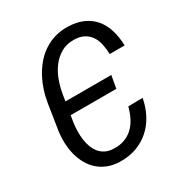

<svg xmlns="http://www.w3.org/2000/svg" viewBox="-171 -846 928 981"><g transform="rotate(-30 293.5 -355.5)"><path d="M517.6 -215.3Q508.3 -165 486.1 -123Q463.9 -81.1 430.2 -51Q396.5 -21 352.3 -4.9Q308.1 11.2 255.4 9.8Q215.8 8.8 184.8 -3.4Q153.8 -15.6 130.6 -36.1Q107.4 -56.6 91.8 -84.2Q76.2 -111.8 67.6 -143.8Q59.1 -175.8 57.4 -210.2Q55.7 -244.6 60.1 -279.3L84 -432.1Q89.8 -469.2 101.6 -505.4Q113.3 -541.5 130.9 -574Q148.4 -606.4 171.9 -633.8Q195.3 -661.1 224.9 -680.9Q254.4 -700.7 290 -711.4Q325.7 -722.2 367.2 -721.2Q418.9 -720.2 457.3 -702.9Q495.6 -685.5 520.8 -655.3Q545.9 -625 558.3 -583.5Q570.8 -542 571.8 -493.2H483.9Q482.9 -524.4 477.1 -552Q471.2 -579.6 457.3 -600.6Q443.4 -621.6 420.4 -634.3Q397.5 -647 362.8 -647.9Q318.4 -648.9 285.4 -629.6Q252.4 -610.4 229.2 -579.1Q206.1 -547.9 192.4 -509.3Q178.7 -470.7 172.9 -433.1L167 -396.5H437.5L424.3 -322.3H154.8L147.9 -278.8Q145 -257.3 144.5 -233.2Q144 -209 147 -185.5Q149.9 -162.1 157.7 -140.6Q165.5 -119.1 178.7 -102.3Q191.9 -85.4 211.9 -75.2Q231.9 -64.9 259.8 -64Q296.9 -62.5 325.2 -73.2Q353.5 -84 374.5 -104.2Q395.5 -124.5 409.7 -152.6Q423.8 -180.7 432.6 -213.9Z"/></g></svg>

Font: Roboto Mono
Style: Italic
Weight: 400
Designer: Google
Version: Version 2.000985; 2015; ttfautohint (v1.3)